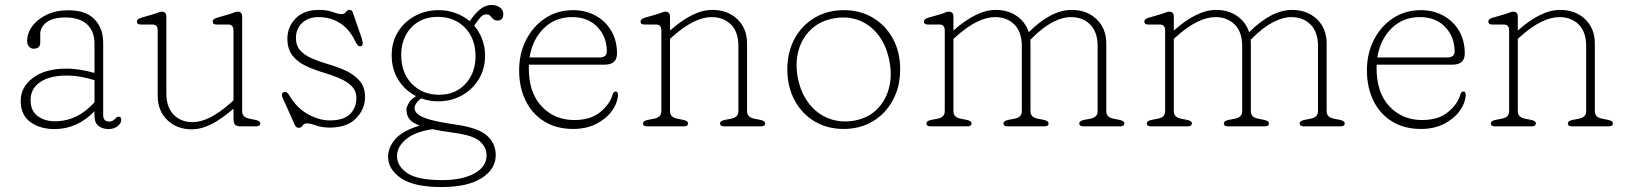

<svg xmlns="http://www.w3.org/2000/svg" viewBox="-20 -510 6568 775"><path d="M63.5 -103.5Q63.5 -158 112.8 -195.5Q162 -233 248 -233Q276.5 -233 306.5 -228Q336.5 -223 361.5 -215.5V-332.5Q361.5 -385 330.8 -412.2Q300 -439.5 245 -439.5Q193.5 -439.5 168 -420Q142.5 -400.5 142.5 -373.5V-338.5Q142.5 -313.5 115.5 -313.5Q104.5 -313.5 97 -322.2Q89.5 -331 89.5 -343.5Q89.5 -376 110.5 -404.5Q131.5 -433 169 -450.8Q206.5 -468.5 256 -468.5Q326.5 -468.5 361.5 -432.2Q396.5 -396 396.5 -337.5V-46Q396.5 -19.5 420 -19.5Q428.5 -19.5 433.8 -22.2Q439 -25 442.5 -28.5Q446.5 -32.5 450 -35.8Q453.5 -39 458 -39Q469.5 -39 469.5 -26Q469.5 -12.5 454.8 -0.8Q440 11 418.5 11Q393.5 11 377.5 -1.8Q361.5 -14.5 361.5 -43V-61Q291.5 11 200.5 11Q141.5 11 102.5 -17.5Q63.5 -46 63.5 -103.5ZM103.5 -106.5Q103.5 -62.5 132 -41.5Q160.5 -20.5 201.5 -20.5Q292.5 -20.5 361.5 -97V-186.5Q336.5 -194 308 -199.5Q279.5 -205 248 -205Q181.5 -205 142.5 -179Q103.5 -153 103.5 -106.5Z M616.5 -124V-387Q616.5 -411 595.5 -411H548.5Q532.5 -411 532.5 -423Q532.5 -433 548.5 -438L603.5 -454Q611 -456.5 619.5 -459.8Q628 -463 632.5 -463Q651.5 -463 651.5 -443V-134Q651.5 -77 681 -47Q710.5 -17 757.5 -17Q824 -17 911.5 -95L922.5 -105V-387Q922.5 -411 901.5 -411H854.5Q838.5 -411 838.5 -423Q838.5 -433 854.5 -438L909.5 -454Q917 -456.5 925.5 -459.8Q934 -463 938.5 -463Q957.5 -463 957.5 -443V-61Q957.5 -36.5 986.5 -31L1011.5 -26Q1030.5 -22 1030.5 -12Q1030.5 0 1013.5 0H954.5Q935 0 928.8 -6.2Q922.5 -12.5 922.5 -35V-71.5Q878.5 -32.5 836 -10.2Q793.5 12 753.5 12Q694.5 12 655.5 -25.2Q616.5 -62.5 616.5 -124Z M1265 -441Q1225 -441 1199.8 -417.5Q1174.5 -394 1174.5 -357Q1174.5 -325.5 1192.2 -306Q1210 -286.5 1239.8 -273.8Q1269.5 -261 1306 -250.5Q1341 -240.5 1375 -225Q1409 -209.5 1431.2 -184.2Q1453.5 -159 1453.5 -119Q1453.5 -69 1417 -32Q1380.5 5 1310.5 5Q1280 5 1256 -3.5Q1232 -12 1218.5 -12Q1207.5 -12 1201.5 -3Q1195.5 6 1185.5 6Q1174.5 6 1168.5 -9L1121.5 -114Q1111.5 -135.5 1128.5 -139Q1138 -140.5 1146.5 -127Q1177.5 -74 1223 -49Q1268.5 -24 1310.5 -24Q1368 -24 1393.2 -49.8Q1418.5 -75.5 1418.5 -114Q1418.5 -143.5 1399 -162.8Q1379.5 -182 1348.2 -195Q1317 -208 1282.5 -218Q1247.5 -228.5 1214.8 -243.8Q1182 -259 1161 -285.2Q1140 -311.5 1140 -354Q1140 -401.5 1173.5 -435.8Q1207 -470 1266.5 -470Q1300.5 -470 1323 -461.5Q1345.5 -453 1359.5 -453Q1370 -453 1376.2 -461.5Q1382.5 -470 1389.5 -470Q1400.5 -470 1403.5 -461L1438.5 -360Q1442.5 -349 1444 -337.2Q1445.5 -325.5 1435.5 -323Q1424.5 -320.5 1412.5 -346Q1391 -391.5 1353.2 -416.2Q1315.5 -441 1265 -441Z M1820 -7Q1909.5 5.5 1945.2 37Q1981 68.5 1981 116Q1981 173 1924 209Q1867 245 1762.5 245Q1650 245 1598.2 209Q1546.5 173 1546.5 123Q1546.5 85 1576 51.2Q1605.5 17.5 1674 -3Q1642.5 -15 1631.5 -30.8Q1620.5 -46.5 1620.5 -68Q1620.5 -76.5 1628.8 -92.2Q1637 -108 1659.5 -122Q1615 -144.5 1588 -187.5Q1561 -230.5 1561 -286.5Q1561 -340.5 1586.5 -381.5Q1612 -422.5 1655.2 -445.8Q1698.5 -469 1751 -469Q1787 -469 1819 -457.2Q1851 -445.5 1876 -424.5L1886.5 -439Q1904.5 -463.5 1923.8 -476.8Q1943 -490 1964.5 -490Q1985 -490 1998.2 -479.5Q2011.5 -469 2011.5 -454Q2011.5 -427 1989 -427Q1977 -427 1970.5 -433.2Q1964 -439.5 1958.8 -445.8Q1953.5 -452 1944 -452Q1929.5 -452 1919.2 -440Q1909 -428 1894 -406.5Q1914.5 -382.5 1926.2 -351.8Q1938 -321 1938 -285.5Q1938 -232 1912.5 -190.2Q1887 -148.5 1844.2 -124.8Q1801.5 -101 1748.5 -101Q1712.5 -101 1680 -113Q1653.5 -93 1653.5 -73Q1653.5 -59.5 1667.8 -48Q1682 -36.5 1718 -26.5Q1754 -16.5 1820 -7ZM1747 -442Q1680.5 -442 1640 -398.8Q1599.5 -355.5 1599.5 -288Q1599.5 -215.5 1642.5 -171.5Q1685.5 -127.5 1752.5 -127.5Q1818.5 -127.5 1859 -171.8Q1899.5 -216 1899.5 -283Q1899.5 -354 1857 -398Q1814.5 -442 1747 -442ZM1582.5 119.5Q1582.5 160.5 1624 188.8Q1665.5 217 1765 217Q1845.5 217 1894.8 190Q1944 163 1944 117.5Q1944 84.5 1916.8 60.2Q1889.5 36 1812 26Q1760.5 19 1725.5 11.5Q1654.5 22 1618.5 52.5Q1582.5 83 1582.5 119.5Z M2470.5 -294Q2470.5 -249 2420.5 -249H2115Q2114.5 -242 2114.5 -235Q2114.5 -136 2166.2 -80.8Q2218 -25.5 2298.5 -25.5Q2364 -25.5 2402.8 -57.5Q2441.5 -89.5 2452.5 -127.5Q2456 -140.5 2464.5 -140.5Q2470.5 -140.5 2472.5 -136.2Q2474.5 -132 2474.5 -126.5Q2472 -91.5 2448.5 -60.2Q2425 -29 2385.2 -9.2Q2345.5 10.5 2294 10.5Q2226 10.5 2177 -19.8Q2128 -50 2101.8 -103.5Q2075.5 -157 2075.5 -226Q2075.5 -294.5 2103.8 -349.5Q2132 -404.5 2181.2 -436.8Q2230.5 -469 2293.5 -469Q2343.5 -469 2383.5 -447.2Q2423.5 -425.5 2447 -386.2Q2470.5 -347 2470.5 -294ZM2289.5 -441Q2221 -441 2175 -395.8Q2129 -350.5 2117.5 -278H2399.5Q2429.5 -278 2429.5 -303Q2429.5 -361 2391.5 -401Q2353.5 -441 2289.5 -441Z M2684.5 -443V-386.5Q2729 -426.5 2772 -448.2Q2815 -470 2856 -470Q2916.5 -470 2956 -432.8Q2995.5 -395.5 2995.5 -334V-61Q2995.5 -36.5 3024.5 -31L3049.5 -26Q3068.5 -22 3068.5 -12Q3068.5 0 3051.5 0H2903.5Q2886.5 0 2886.5 -12Q2886.5 -22 2905.5 -26L2931.5 -31Q2960.5 -36.5 2960.5 -61V-324Q2960.5 -381 2930.5 -411Q2900.5 -441 2852 -441Q2819 -441 2779.8 -422Q2740.5 -403 2695.5 -363L2684.5 -353V-61Q2684.5 -36.5 2713.5 -31L2738.5 -26Q2757.5 -22 2757.5 -12Q2757.5 0 2740.5 0H2592.5Q2575.5 0 2575.5 -12Q2575.5 -22 2594.5 -26L2620.5 -31Q2649.5 -36.5 2649.5 -61V-387Q2649.5 -411 2628.5 -411H2581.5Q2565.5 -411 2565.5 -423Q2565.5 -433 2581.5 -438L2636.5 -454Q2644 -456.5 2652.5 -459.8Q2661 -463 2665.5 -463Q2684.5 -463 2684.5 -443Z M3386 -469Q3452.5 -469 3503.8 -438.2Q3555 -407.5 3584.2 -353.8Q3613.5 -300 3613.5 -230.5Q3613.5 -160.5 3584.2 -106Q3555 -51.5 3503.5 -20.5Q3452 10.5 3385 10.5Q3318.5 10.5 3267.2 -20.5Q3216 -51.5 3187 -106Q3158 -160.5 3158 -230.5Q3158 -300 3187.2 -353.8Q3216.5 -407.5 3268 -438.2Q3319.5 -469 3386 -469ZM3428 -23Q3481.5 -32.5 3517 -66Q3552.5 -99.5 3567 -149.8Q3581.5 -200 3571 -259Q3560 -322 3528 -365.2Q3496 -408.5 3449.2 -427.2Q3402.5 -446 3346.5 -436Q3292 -426.5 3255.5 -393Q3219 -359.5 3204.2 -309.5Q3189.5 -259.5 3199.5 -201Q3211 -137 3244 -93.8Q3277 -50.5 3324.8 -32Q3372.5 -13.5 3428 -23Z M3828.5 -443V-386.5Q3873 -426.5 3916 -448.2Q3959 -470 4000 -470Q4048 -470 4083.5 -445.8Q4119 -421.5 4132.5 -380Q4223 -470 4306 -470Q4366.5 -470 4406 -432.8Q4445.5 -395.5 4445.5 -334V-61Q4445.5 -36.5 4474.5 -31L4499.5 -26Q4518.5 -22 4518.5 -12Q4518.5 0 4501.5 0H4353.5Q4336.5 0 4336.5 -12Q4336.5 -22 4355.5 -26L4381.5 -31Q4410.5 -36.5 4410.5 -61V-324Q4410.5 -381 4380.5 -411Q4350.5 -441 4302 -441Q4269 -441 4229.2 -420.5Q4189.5 -400 4145.5 -356L4139 -349.5Q4139.5 -342 4139.5 -334V-61Q4139.5 -36.5 4168.5 -31L4193.5 -26Q4212.5 -22 4212.5 -12Q4212.5 0 4195.5 0H4047.5Q4030.5 0 4030.5 -12Q4030.5 -22 4049.5 -26L4075.5 -31Q4104.5 -36.5 4104.5 -61V-324Q4104.5 -381 4074.5 -411Q4044.5 -441 3996 -441Q3963 -441 3923.8 -422Q3884.5 -403 3839.5 -363L3828.5 -353V-61Q3828.5 -36.5 3857.5 -31L3882.5 -26Q3901.5 -22 3901.5 -12Q3901.5 0 3884.5 0H3736.5Q3719.5 0 3719.5 -12Q3719.5 -22 3738.5 -26L3764.5 -31Q3793.5 -36.5 3793.5 -61V-387Q3793.5 -411 3772.5 -411H3725.5Q3709.5 -411 3709.5 -423Q3709.5 -433 3725.5 -438L3780.5 -454Q3788 -456.5 3796.5 -459.8Q3805 -463 3809.5 -463Q3828.5 -463 3828.5 -443Z M4718 -443V-386.5Q4762.5 -426.5 4805.5 -448.2Q4848.5 -470 4889.5 -470Q4937.5 -470 4973 -445.8Q5008.5 -421.5 5022 -380Q5112.5 -470 5195.5 -470Q5256 -470 5295.5 -432.8Q5335 -395.5 5335 -334V-61Q5335 -36.5 5364 -31L5389 -26Q5408 -22 5408 -12Q5408 0 5391 0H5243Q5226 0 5226 -12Q5226 -22 5245 -26L5271 -31Q5300 -36.5 5300 -61V-324Q5300 -381 5270 -411Q5240 -441 5191.5 -441Q5158.5 -441 5118.8 -420.5Q5079 -400 5035 -356L5028.5 -349.5Q5029 -342 5029 -334V-61Q5029 -36.5 5058 -31L5083 -26Q5102 -22 5102 -12Q5102 0 5085 0H4937Q4920 0 4920 -12Q4920 -22 4939 -26L4965 -31Q4994 -36.5 4994 -61V-324Q4994 -381 4964 -411Q4934 -441 4885.5 -441Q4852.5 -441 4813.2 -422Q4774 -403 4729 -363L4718 -353V-61Q4718 -36.5 4747 -31L4772 -26Q4791 -22 4791 -12Q4791 0 4774 0H4626Q4609 0 4609 -12Q4609 -22 4628 -26L4654 -31Q4683 -36.5 4683 -61V-387Q4683 -411 4662 -411H4615Q4599 -411 4599 -423Q4599 -433 4615 -438L4670 -454Q4677.5 -456.5 4686 -459.8Q4694.5 -463 4699 -463Q4718 -463 4718 -443Z M5892.5 -294Q5892.5 -249 5842.5 -249H5537Q5536.5 -242 5536.5 -235Q5536.5 -136 5588.2 -80.8Q5640 -25.5 5720.5 -25.5Q5786 -25.5 5824.8 -57.5Q5863.5 -89.5 5874.5 -127.5Q5878 -140.5 5886.5 -140.5Q5892.5 -140.5 5894.5 -136.2Q5896.5 -132 5896.5 -126.5Q5894 -91.5 5870.5 -60.2Q5847 -29 5807.2 -9.2Q5767.5 10.5 5716 10.5Q5648 10.5 5599 -19.8Q5550 -50 5523.8 -103.5Q5497.5 -157 5497.5 -226Q5497.5 -294.5 5525.8 -349.5Q5554 -404.5 5603.2 -436.8Q5652.5 -469 5715.5 -469Q5765.5 -469 5805.5 -447.2Q5845.5 -425.5 5869 -386.2Q5892.5 -347 5892.5 -294ZM5711.5 -441Q5643 -441 5597 -395.8Q5551 -350.5 5539.5 -278H5821.5Q5851.5 -278 5851.5 -303Q5851.5 -361 5813.5 -401Q5775.5 -441 5711.5 -441Z M6106.5 -443V-386.5Q6151 -426.5 6194 -448.2Q6237 -470 6278 -470Q6338.5 -470 6378 -432.8Q6417.5 -395.5 6417.5 -334V-61Q6417.5 -36.5 6446.5 -31L6471.5 -26Q6490.5 -22 6490.5 -12Q6490.5 0 6473.5 0H6325.5Q6308.5 0 6308.5 -12Q6308.5 -22 6327.5 -26L6353.5 -31Q6382.5 -36.5 6382.5 -61V-324Q6382.5 -381 6352.5 -411Q6322.5 -441 6274 -441Q6241 -441 6201.8 -422Q6162.5 -403 6117.5 -363L6106.5 -353V-61Q6106.5 -36.5 6135.5 -31L6160.5 -26Q6179.5 -22 6179.5 -12Q6179.5 0 6162.5 0H6014.5Q5997.5 0 5997.5 -12Q5997.5 -22 6016.5 -26L6042.5 -31Q6071.5 -36.5 6071.5 -61V-387Q6071.5 -411 6050.5 -411H6003.5Q5987.5 -411 5987.5 -423Q5987.5 -433 6003.5 -438L6058.5 -454Q6066 -456.5 6074.5 -459.8Q6083 -463 6087.5 -463Q6106.5 -463 6106.5 -443Z"/></svg>

Font: Fraunces 9pt SuperSoft Thin
Style: Regular
Weight: 100
Version: Version 1.000;[b76b70a41]